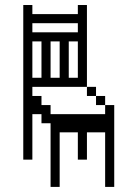

<svg xmlns="http://www.w3.org/2000/svg" viewBox="-20 -734 540 754"><path d="M428.6 0V-321.4H392.9V-285.7H178.6V-321.4H142.9V-357.1H107.1V-392.9H321.4V-714.3H285.7V-678.6H107.1V-714.3H71.4V-107.1H107.1V-285.7H142.9V-250H178.6V0H214.3V-214.3H285.7V-107.1H321.4V-214.3H392.9V0ZM107.1 -428.6V-571.4H142.9V-428.6ZM107.1 -607.1V-642.9H285.7V-607.1ZM285.7 -428.6H250V-571.4H285.7ZM214.3 -428.6H178.6V-571.4H214.3ZM357.1 -392.9H321.4V-357.1H357.1ZM392.9 -357.1H357.1V-321.4H392.9Z"/></svg>

Font: Gossip Icons Med Pixel
Style: Regular
Weight: 500
Designer: Deborah Khodanovich
Version: Version 1.001;Glyphs 3.3.1 (3343)